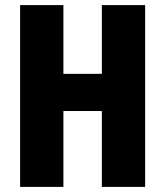

<svg xmlns="http://www.w3.org/2000/svg" viewBox="-20 -734 649 754"><path d="M550 0V-714H380V-444H229V-714H59V0H229V-298H380V0Z"/></svg>

Font: Noto Sans Thai ExtCond Blk
Style: Regular
Weight: 900
Width: 2
Designer: Monotype Design Team
Foundry: Monotype Imaging Inc.
Version: Version 2.002